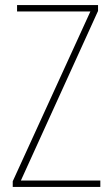

<svg xmlns="http://www.w3.org/2000/svg" viewBox="-20 -734 440 754"><path d="M374 0H30V-22L335 -689H47V-714H365V-691L62 -25H374Z"/></svg>

Font: Noto Sans Myanmar Condensed Thin
Style: Regular
Weight: 100
Width: 3
Designer: Monotype Design Team
Foundry: Monotype Imaging Inc.
Version: Version 2.107; ttfautohint (v1.8.4.7-5d5b)